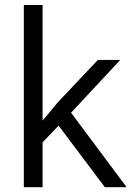

<svg xmlns="http://www.w3.org/2000/svg" viewBox="-20 -763 547 775"><path d="M210.4 -249.5 153.8 -190.4 151.9 -188.5V-185.5V-7.3H76.2V-742.7H151.9V-296.4V-276.4L165 -291.5L212.9 -349.6L375 -521H465.3L271 -312.5L266.6 -308.1L270.5 -303.2L491.2 -7.3H403.3L221.7 -249L216.3 -255.9Z"/></svg>

Font: Vazir Light FD
Style: Light-FD
Weight: 300
Designer: Saber Rastikerdar
Foundry: Saber Rastikerdar
Version: Version 30.1.0